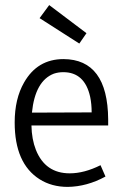

<svg xmlns="http://www.w3.org/2000/svg" viewBox="-20 -731 476 760"><path d="M397.5 -32.2 377.9 -77.1Q313.5 -44.9 255.9 -44.9Q159.2 -44.9 122.1 -137.7Q105.5 -179.7 104.5 -234.4H408.2V-258.8Q406.2 -496.1 231.4 -497.1Q127.9 -497.1 75.2 -404.3Q38.1 -339.8 38.1 -246.1Q38.1 -84 136.7 -21.5Q184.6 8.8 248 8.8Q324.2 7.8 397.5 -32.2ZM230.5 -445.3Q315.4 -445.3 336.9 -347.7Q342.8 -319.3 342.8 -286.1L106.4 -285.2Q119.1 -411.1 193.4 -439.5Q210.9 -445.3 230.5 -445.3ZM136.7 -659.2 174.8 -710.9 322.3 -599.6 293.9 -558.6Z"/></svg>

Font: Yaldevi Colombo
Style: Regular
Weight: 400
Designer: Sol Matas, Denzil Rajitha, Kosala Senevirathne and Pathum Egodawatta
Foundry: Mooniak
Version: Version 1.020 ; ttfautohint (v1.6)